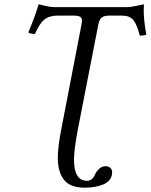

<svg xmlns="http://www.w3.org/2000/svg" viewBox="-20 -678 696 887"><path d="M262.2 -76.2 356.9 -566.9Q358.9 -578.6 358.9 -582Q358.9 -595.2 349.9 -600.6Q340.8 -606 316.9 -606H248Q208 -606 185.3 -587.9Q162.6 -569.8 141.1 -521Q121.6 -521 110.8 -527.8Q146 -612.8 158.2 -658.2Q163.6 -657.2 188.7 -651.1Q213.9 -645 229 -645H563Q584 -645 610.6 -651.1Q637.2 -657.2 645 -658.2Q644 -649.4 644 -629.9Q644 -584 655.8 -518.1Q643.6 -513.2 626 -513.2Q612.3 -565.9 595.7 -585.9Q579.1 -606 542 -606H487.8Q461.4 -606 450.2 -597.4Q439 -588.9 434.1 -564L338.9 -76.2Q321.8 16.6 321.8 59.1Q321.8 157.2 381.8 157.2Q407.2 157.2 418.9 127.9Q424.3 115.2 437.5 102.5Q450.7 89.8 469.2 89.8Q480 89.8 489 97.2Q498 104.5 498 117.2Q498 137.2 487.3 151.6Q476.6 166 457.8 173.8Q439 181.6 417.5 185.3Q396 189 371.1 189Q304.7 189 275.9 153.1Q247.1 117.2 247.1 49.8Q247.1 2.9 262.2 -76.2Z"/></svg>

Font: Common Serif News
Style: Italic
Weight: 450
Italic angle: -12°
Designer: Philipp H. Poll, Khaled Hosny
Foundry: Stefan Peev, Context Ltd.
Version: Version 1.026